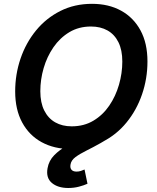

<svg xmlns="http://www.w3.org/2000/svg" viewBox="-20 -757 807 988"><path d="M344.2 9.8Q258.8 9.8 194.3 -25.4Q129.9 -60.5 94 -127Q58.1 -193.4 58.1 -286.6Q58.1 -374.5 85.7 -455.6Q113.3 -536.6 165.3 -600.1Q217.3 -663.6 290.3 -700.4Q363.3 -737.3 453.6 -737.3Q539.1 -737.3 603 -702.1Q667 -667 702.9 -600.8Q738.8 -534.7 738.8 -440.9Q738.8 -352.5 710.9 -271.5Q683.1 -190.4 631.3 -127Q579.6 -63.5 506.8 -26.9Q434.1 9.8 344.2 9.8ZM349.1 -106.9Q412.1 -106.9 460.7 -136Q509.3 -165 542.2 -213.4Q575.2 -261.7 592.3 -321Q609.4 -380.4 609.4 -440.4Q609.4 -499.5 589.4 -539.8Q569.3 -580.1 533.2 -600.3Q497.1 -620.6 448.2 -620.6Q385.7 -620.6 337.2 -591.6Q288.6 -562.5 255.1 -513.9Q221.7 -465.3 204.6 -406.5Q187.5 -347.7 187.5 -287.6Q187.5 -228.5 207.8 -188.2Q228 -147.9 264.2 -127.4Q300.3 -106.9 349.1 -106.9ZM331.5 210.4Q277.8 210.4 246.8 184.3Q215.8 158.2 224.6 108.9Q231.4 69.8 259 41.7Q286.6 13.7 327.4 -9.3Q368.2 -32.2 415.5 -56.2Q462.9 -80.1 510 -111.1Q557.1 -142.1 597.4 -185.5Q637.7 -229 664.6 -291.5Q691.4 -354 696.8 -440.9H738.8Q733.4 -344.7 710.4 -275.1Q687.5 -205.6 652.8 -157Q618.2 -108.4 577.9 -75.7Q537.6 -43 497.8 -20.8Q458 1.5 424.1 18.3Q390.1 35.2 368.2 51.5Q346.2 67.9 342.8 89.8Q339.8 106.9 347.9 116.5Q356 126 374 126Q385.7 126 396.2 122.6Q406.7 119.1 415 115.2L430.2 188.5Q412.1 196.8 386.2 203.6Q360.4 210.4 331.5 210.4Z"/></svg>

Font: Inter 16pt SemiBold
Style: Italic
Weight: 600
Italic angle: -9.3988°
Version: Version 4.001;git-66647c0bb